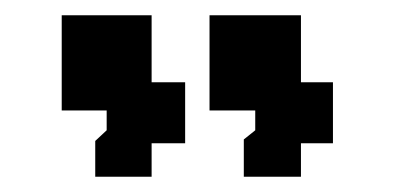

<svg xmlns="http://www.w3.org/2000/svg" viewBox="-20 -656 519 252"><path d="M300 -424V-473L315 -485V-511H255V-636H375V-548H417V-468H375V-424ZM105 -424V-471L120 -485V-511H61V-636H179V-548H223V-468H179V-424Z"/></svg>

Font: Pixelify Sans SemiBold
Style: Regular
Weight: 600
Designer: Stefie Justprince
Foundry: Typecalism Foundryline
Version: Version 1.000